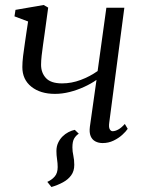

<svg xmlns="http://www.w3.org/2000/svg" viewBox="-20 -563 574 769"><path d="M279.5 -43 295.5 -27.5Q284.5 -20.5 277.2 -8.5Q270 3.5 270 27.5Q270 43.5 273.8 60.5Q277.5 77.5 277.5 97.5Q277.5 122 265.2 139Q253 156 232.2 167.2Q211.5 178.5 186 186L169.5 165.5Q188 157 199.5 143.5Q211 130 211 106Q211 91 208.5 74.8Q206 58.5 206 42Q206 23.5 212.8 9Q219.5 -5.5 230.2 -16.2Q241 -27 254.2 -33.8Q267.5 -40.5 279.5 -43ZM173 -532.5 158.5 -426.5Q156 -407.5 152.5 -384.5Q149 -361.5 146.8 -340.2Q144.5 -319 144.5 -303.5Q144.5 -271.5 164.2 -250.2Q184 -229 228.5 -229Q266.5 -229 303.2 -242.8Q340 -256.5 371 -278.5L406 -532H478L417.5 -71.5Q415 -53.5 419.5 -45.5Q424 -37.5 431 -37.5Q441 -37.5 453.2 -44Q465.5 -50.5 480 -66.5L491.5 -47Q484.5 -36.5 469.8 -23Q455 -9.5 434.8 0.2Q414.5 10 391 10Q374.5 10 361.8 3.2Q349 -3.5 343 -18Q337 -32.5 340 -55.5L366.5 -243Q344.5 -227.5 316.5 -214.8Q288.5 -202 258.8 -194.5Q229 -187 200 -187Q141.5 -187 105.5 -215.8Q69.5 -244.5 69.5 -294.5Q69.5 -313.5 72.5 -338.8Q75.5 -364 79.5 -389.5Q83.5 -415 86 -434L92.5 -477L38 -497.5L42 -523.5L155 -543Z"/></svg>

Font: Merriweather 72pt Light
Style: Italic
Weight: 300
Italic angle: -7.8°
Version: Version 2.101